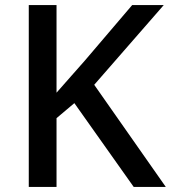

<svg xmlns="http://www.w3.org/2000/svg" viewBox="-20 -734 671 754"><path d="M631 0H505L272 -329L202 -270V0H93V-714H202V-370Q229 -401 257.5 -433Q286 -465 314 -497L499 -714H623L350 -401Z"/></svg>

Font: Noto Sans Lao Looped Medium
Style: Regular
Weight: 500
Designer: Mark Frömberg, Ben Mitchell
Foundry: The Fontpad Ltd
Version: Version 1.002; ttfautohint (v1.8.4.7-5d5b)